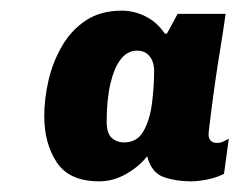

<svg xmlns="http://www.w3.org/2000/svg" viewBox="-20 -716 458 360"><path d="M166 -376Q110 -376 86.5 -411.5Q63 -447 63 -498Q63 -531 71 -565.5Q79 -600 96.5 -630Q114 -660 141.5 -678Q169 -696 208 -696Q232 -696 253.5 -685Q275 -674 289 -653H293L313 -690H403Q398 -654 393 -624Q388 -594 384.5 -569.5Q381 -545 378.5 -526.5Q376 -508 374.5 -495Q373 -482 372 -474.5Q371 -467 371 -465Q371 -448 387 -448Q393 -448 398.5 -450.5Q404 -453 409 -456L400 -390Q386 -383 369 -379.5Q352 -376 338 -376Q310 -376 287 -384Q264 -392 256 -423Q240 -403 216 -389.5Q192 -376 166 -376ZM213 -449Q237 -449 249 -470Q261 -491 265 -522.5Q269 -554 269 -583Q269 -600 260.5 -610.5Q252 -621 237 -621Q219 -621 206.5 -605Q194 -589 187 -559Q180 -529 180 -488Q180 -466 189.5 -457.5Q199 -449 213 -449Z"/></svg>

Font: Chivo Medium Black
Style: Italic
Weight: 900
Italic angle: -8.05°
Version: Version 2.002